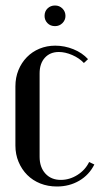

<svg xmlns="http://www.w3.org/2000/svg" viewBox="-20 -669 363 698"><path d="M36 -355Q36 -387 47 -414Q58 -441 77.5 -461Q97 -481 123.5 -492Q150 -503 181 -503Q215 -503 247 -490Q279 -477 300 -454L285 -440Q268 -458 242.5 -469Q217 -480 194 -480Q162 -480 143 -459Q124 -438 124 -402V-99Q124 -61 145 -38Q166 -15 201 -15Q233 -15 261.5 -33Q290 -51 304 -80L323 -71Q304 -33 268 -12Q232 9 187 9Q154 9 126.5 -2Q99 -13 79 -33Q59 -53 47.5 -80.5Q36 -108 36 -140ZM142 -611Q142 -628 153 -638.5Q164 -649 180 -649Q196 -649 207 -638Q218 -627 218 -611Q218 -596 207 -585Q196 -574 180 -574Q163 -574 152.5 -585Q142 -596 142 -611Z"/></svg>

Font: Moniqa SemBd Heading
Style: Regular
Weight: 600
Designer: Rajesh Rajput
Foundry: Rajesh Rajput
Version: Version 1.000